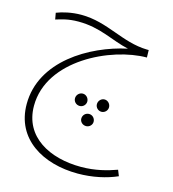

<svg xmlns="http://www.w3.org/2000/svg" viewBox="-112 -461 853 948"><g transform="rotate(15 314.0 13.0)"><path d="M372 394C447 394 518 378 572 354L560 324C512 341 453 358 378 358C220 358 77 286 77 126C77 -109 372 -248 554 -248L553 -286H544C415 -289 323 -368 187 -368C138 -368 92 -357 62 -345L68 -312C95 -320 128 -332 182 -332C296 -332 365 -285 452 -266C265 -226 40 -93 40 127C40 306 194 394 372 394ZM295 69C312 69 326 55 326 38C326 21 312 6 295 6C277 6 263 21 263 38C263 55 277 69 295 69ZM406 69C423 69 437 55 437 38C437 21 423 6 406 6C389 6 375 21 375 38C375 55 389 69 406 69ZM351 157C368 157 382 143 382 127C382 109 368 95 351 95C333 95 319 109 319 127C319 143 333 157 351 157Z"/></g></svg>

Font: Noto Sans Arabic ExtLt
Style: Regular
Weight: 200
Designer: Monotype Design Team, Nadine Chahine, Nizar Qandah and Khaled Hosny
Foundry: Monotype Imaging Inc.
Version: Version 2.012